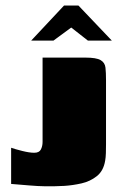

<svg xmlns="http://www.w3.org/2000/svg" viewBox="-20 -667 436 690"><path d="M361 -148Q361 -132 360.5 -116.5Q360 -101 358 -90Q352 -53 328 -34Q304 -15 273 -8Q242 -1 212 1Q173 3 144 2.5Q115 2 86.5 -0.5Q58 -3 20 -6V-136Q34 -131 60 -124.5Q86 -118 103 -118Q121 -118 127 -130Q133 -142 133 -157V-460H287Q326 -460 341.5 -451Q357 -442 359 -424Q361 -406 361 -379ZM92 -521 210 -647H262L382 -521H296L236 -568L172 -521Z"/></svg>

Font: Genos Black
Style: Regular
Weight: 900
Designer: Robert E. Leuschke
Foundry: Robert E. Leuschke
Version: Version 1.010